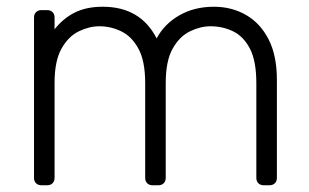

<svg xmlns="http://www.w3.org/2000/svg" viewBox="-20 -550 918 570"><path d="M103 0Q93 0 87 -6Q81 -12 81 -22V-498Q81 -508 87 -514Q93 -520 103 -520H120Q130 -520 136 -514Q142 -508 142 -498V-463Q167 -495 201.5 -512.5Q236 -530 285 -530Q397 -530 445 -436Q468 -479 512.5 -504.5Q557 -530 615 -530Q668 -530 710.5 -505.5Q753 -481 777.5 -433Q802 -385 802 -313V-22Q802 -12 796 -6Q790 0 780 0H763Q753 0 747 -6Q741 -12 741 -22V-303Q741 -369 722 -405.5Q703 -442 672 -457Q641 -472 605 -472Q575 -472 544 -457Q513 -442 492.5 -405.5Q472 -369 472 -303V-22Q472 -12 466 -6Q460 0 450 0H433Q423 0 417 -6Q411 -12 411 -22V-303Q411 -369 391 -405.5Q371 -442 340 -457Q309 -472 275 -472Q245 -472 214 -457Q183 -442 162.5 -405.5Q142 -369 142 -304V-22Q142 -12 136 -6Q130 0 120 0Z"/></svg>

Font: Rubik Light Light
Style: Regular
Weight: 300
Version: Version 2.101